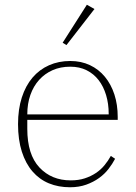

<svg xmlns="http://www.w3.org/2000/svg" viewBox="-20 -777 572 809"><path d="M275 12Q226 12 186 -4.5Q146 -21 117 -54.5Q88 -88 72 -138Q56 -188 56 -254Q56 -317 72 -366.5Q88 -416 117 -450Q146 -484 186.5 -502Q227 -520 276 -520Q322 -520 359 -502.5Q396 -485 422 -453.5Q448 -422 462 -379Q476 -336 476 -284V-272H95V-234Q95 -126 146 -71.5Q197 -17 278 -17Q311 -17 337 -25.5Q363 -34 384 -48Q405 -62 420.5 -81Q436 -100 447 -120L465 -108Q454 -87 437.5 -65.5Q421 -44 397.5 -27Q374 -10 343.5 1Q313 12 275 12ZM438 -295V-297Q438 -340 427 -376.5Q416 -413 395.5 -439.5Q375 -466 345 -481Q315 -496 276 -496Q235 -496 202 -481.5Q169 -467 145 -440.5Q121 -414 108 -377Q95 -340 95 -295ZM244 -597 346 -757 378 -739 260 -587Z"/></svg>

Font: IBM Plex Serif ExtLt
Style: Regular
Weight: 200
Designer: Mike Abbink, Paul van der Laan, Pieter van Rosmalen
Foundry: Bold Monday
Version: Version 3.001